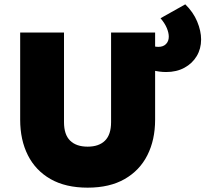

<svg xmlns="http://www.w3.org/2000/svg" viewBox="-20 -850 947 885"><path d="M384 15Q282.5 15 213.2 -24.5Q144 -64 108.5 -134.5Q73 -205 73 -298V-700H275V-287Q275 -229.5 303.2 -201.8Q331.5 -174 384 -174Q436 -174 464 -201.8Q492 -229.5 492 -287V-700H695V-298Q695 -205.5 659.5 -135Q624 -64.5 554.8 -24.8Q485.5 15 384 15ZM746 -518Q714.5 -518 681.8 -526.5Q649 -535 615 -546V-662Q644.5 -651 668 -642.5Q691.5 -634 710 -634Q732.5 -634 745.2 -647Q758 -660 758 -681Q758 -698.5 749.2 -720Q740.5 -741.5 720 -766L834 -830Q871 -794 889 -750.5Q907 -707 907 -668Q907 -625.5 886.8 -591.5Q866.5 -557.5 830.2 -537.8Q794 -518 746 -518Z"/></svg>

Font: Geologica Cursive Black
Style: Regular
Weight: 900
Designer: Sindre Bremnes, Frode Helland
Foundry: Monokrom Skriftforlag AS
Version: Version 1.010;gftools[0.9.28]